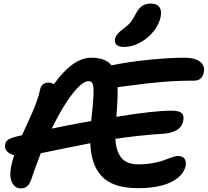

<svg xmlns="http://www.w3.org/2000/svg" viewBox="-20 -1010 1141 1055"><path d="M662.1 -752Q633.8 -752 620.8 -763.7Q607.9 -775.4 611.8 -795.9Q615.2 -811 625.5 -823.2Q635.7 -835.4 657.2 -851.1Q683.6 -870.6 698 -888.4Q712.4 -906.2 727.1 -936Q743.7 -966.3 762.7 -978.3Q781.7 -990.2 807.1 -990.2Q841.3 -990.2 855.5 -971.2Q869.6 -952.1 862.8 -918Q854 -874.5 822 -835.7Q790 -796.9 746.8 -774.4Q703.6 -752 662.1 -752ZM92.8 24.9Q62.5 24.9 46.4 -6.8Q30.3 -38.6 41 -94.2Q45.9 -121.1 58.1 -157.2Q31.7 -163.1 17.8 -179.2Q3.9 -195.3 8.8 -217.8Q11.2 -232.9 25.1 -242.4Q39.1 -252 76.2 -261.2Q87.9 -264.2 101.1 -267.1Q109.9 -287.1 129.4 -329.6Q148.9 -372.1 159.4 -396Q169.9 -419.9 182.1 -454.3Q194.3 -488.8 200.2 -517.1Q203.1 -535.6 215.3 -545.9Q227.5 -556.2 247.1 -556.2Q261.7 -556.2 275.9 -546.9Q380.4 -692.9 481 -692.9Q560.5 -692.9 592.8 -650.9Q691.9 -671.4 804 -682.1Q916 -692.9 993.2 -692.9Q1051.3 -692.9 1079.1 -670.9Q1106.9 -648.9 1100.1 -613.8Q1091.3 -566.9 1046.9 -566.9Q956.1 -566.9 870.1 -559.6Q784.2 -552.2 713.1 -542.2Q642.1 -532.2 626 -530.8Q628.4 -472.7 619.1 -368.2Q826.2 -401.9 921.9 -401.9Q963.4 -401.9 978 -388.9Q992.7 -376 986.8 -346.2Q980 -311.5 949.7 -294.4Q919.4 -277.3 875 -274.9Q743.2 -266.6 613.8 -247.1Q618.2 -176.8 647.9 -141.8Q677.7 -106.9 741.2 -106.9Q782.7 -106.9 821 -114Q859.4 -121.1 881.6 -129.9Q903.8 -138.7 924.8 -145.8Q945.8 -152.8 957 -152.8Q982.9 -152.8 993.7 -138.4Q1004.4 -124 1000 -99.1Q988.8 -43.9 920.9 -10Q853 23.9 737.8 23.9Q667.5 23.9 617.2 6.8Q566.9 -10.3 537.1 -43.7Q507.3 -77.1 492.9 -120.8Q478.5 -164.6 476.1 -223.1Q416 -211.9 323.7 -192.6Q231.4 -173.3 204.1 -168Q170.9 -82 152.8 -26.9Q143.6 1 129.4 13.2Q115.2 25.4 92.8 24.9ZM466.8 -564Q432.6 -564 377.9 -494.4Q323.2 -424.8 264.2 -303.2Q338.9 -319.8 481 -345.2Q486.3 -393.6 489.3 -425.3Q492.2 -457 493.4 -482.9Q494.6 -508.8 493.7 -523.4Q492.7 -538.1 489.3 -547.9Q485.8 -557.6 480.5 -560.8Q475.1 -564 466.8 -564Z"/></svg>

Font: Shantell Sans Bouncy
Style: Italic
Weight: 600
Italic angle: -11.31°
Designer: Stephen Nixon, Anya Danilova, Shantell Martin
Foundry: Arrow Type
Version: Version 1.006;[9816181b4]